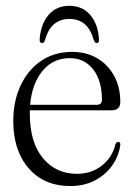

<svg xmlns="http://www.w3.org/2000/svg" viewBox="-20 -614 448 644"><path d="M383.5 -272Q383.5 -244 354 -244H80Q80 -238.5 80 -233Q80 -136 124 -83.5Q168 -31 237.5 -31Q287.5 -31 322.2 -59Q357 -87 367 -129.5Q370.5 -138 376.5 -138Q384.5 -138 383.5 -127Q378 -89.5 355.8 -58.2Q333.5 -27 297.8 -8.5Q262 10 216 10Q128 10 76.2 -49.5Q24.5 -109 24.5 -208Q24.5 -274 48.8 -326.5Q73 -379 117.5 -409.5Q162 -440 222 -440Q270 -440 306.2 -418.5Q342.5 -397 363 -359.2Q383.5 -321.5 383.5 -272ZM214.5 -419Q158 -419 122.8 -376.5Q87.5 -334 81 -262.5H304.5Q322 -262.5 322 -279.5Q322 -343.5 292.5 -381.2Q263 -419 214.5 -419ZM212.5 -550.5Q183 -550.5 162.2 -533.8Q141.5 -517 130.5 -478.5Q127.5 -469.5 121 -469.5Q112 -469.5 113 -482Q116.5 -533 142.8 -563.8Q169 -594.5 212.5 -594.5Q256.5 -594.5 282.8 -563.8Q309 -533 312 -482Q313 -469.5 304.5 -469.5Q298.5 -469.5 295 -478.5Q284 -516.5 263.8 -533.5Q243.5 -550.5 212.5 -550.5Z"/></svg>

Font: Fraunces 144pt S050 Light
Style: Regular
Weight: 300
Version: Version 1.000; ttfautohint (v1.8.3)